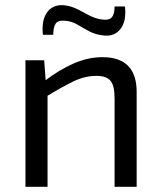

<svg xmlns="http://www.w3.org/2000/svg" viewBox="-20 -719 621 739"><path d="M374 -499Q506 -499 506 -365V0H421V-341Q421 -390 405 -408.5Q389 -427 351 -427Q306 -427 261 -405Q216 -383 154 -345L150 -406Q207 -450 263 -474.5Q319 -499 374 -499ZM150 -487 157 -394 163 -379V0H78V-487ZM223 -699Q246 -697 264.5 -689.5Q283 -682 299.5 -672.5Q316 -663 333.5 -655Q351 -647 372 -644Q401 -640 411 -653Q421 -666 421 -694H461Q467 -638 444.5 -608.5Q422 -579 383 -582Q349 -585 324.5 -598Q300 -611 278.5 -624Q257 -637 232 -639Q204 -642 194.5 -628.5Q185 -615 185 -585H145Q141 -625 150.5 -651Q160 -677 179.5 -689Q199 -701 223 -699Z"/></svg>

Font: Exo 2
Style: Regular
Weight: 400
Designer: Natanael Gama
Foundry: Natanael Gama
Version: Version 2.010